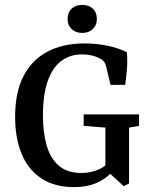

<svg xmlns="http://www.w3.org/2000/svg" viewBox="-20 -758 619 787"><path d="M282 9Q204 9 150 -26.5Q96 -62 69 -126.5Q42 -191 42 -279Q42 -380 76.5 -446.5Q111 -513 175 -546.5Q239 -580 326 -580Q373 -580 418.5 -571Q464 -562 500 -544Q503 -511 500.5 -477.5Q498 -444 493 -410H433L415 -486Q412 -497 408 -503Q404 -509 397 -514Q383 -523 362.5 -529Q342 -535 316 -535Q267 -535 231 -508Q195 -481 175.5 -425.5Q156 -370 156 -283Q156 -214 171.5 -161Q187 -108 221.5 -78.5Q256 -49 313 -49Q355 -49 389 -65.5Q423 -82 444 -117L459 -79Q434 -39 390 -15Q346 9 282 9ZM487 5 427 -50H412V-235L323 -242V-289H550V-242L509 -235V-6ZM377 -680Q377 -655 360.5 -639Q344 -623 317 -623Q290 -623 273.5 -639Q257 -655 257 -680Q257 -707 273.5 -722.5Q290 -738 317 -738Q344 -738 360.5 -722.5Q377 -707 377 -680Z"/></svg>

Font: Rasa Medium
Style: Regular
Weight: 500
Designer: Anna Giedrys (Yrsa+Rasa design), David Brezina (Yrsa art-direction, Rasa art-direction, design)
Foundry: Rosetta Type Foundry
Version: Version 2.004